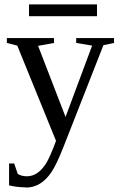

<svg xmlns="http://www.w3.org/2000/svg" viewBox="-20 -631 540 867"><path d="M97 216 96 215Q58 215 21 206V107H44L60 154Q76 165 102 165Q151 165 188 107Q206 78 233 5L58 -425L11 -437V-459H224V-437L152 -424L276 -103L396 -425L324 -437V-459H495V-437L447 -427L268 29Q235 113 213 145Q166 216 97 216ZM111 -558V-611H418V-558Z"/></svg>

Font: Libra Serif Modern
Style: Regular
Weight: 400
Designer: Stefan Peev, Context Ltd
Foundry: Stefan Peev, Context Ltd
Version: Version 1.000